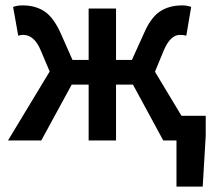

<svg xmlns="http://www.w3.org/2000/svg" viewBox="-20 -523 802 715"><path d="M637.2 171.9V0H587.9L475.1 -208H412.1V0H310.1V-208H247.1L133.8 0H9.8L165 -256.8L131.8 -335Q107.9 -393.1 65.9 -393.1Q57.1 -393.1 47.9 -390.1L28.8 -497.1Q43.9 -502.9 64 -502.9Q112.8 -502.9 146.5 -480Q180.2 -457 206.1 -398.9L250 -299.8H310.1V-491.2H412.1V-299.8H471.2L516.1 -398.9Q541 -457 575.2 -480Q609.4 -502.9 658.2 -502.9Q677.2 -502.9 691.9 -497.1L673.8 -390.1Q665 -393.1 649.9 -393.1Q614.3 -393.1 589.8 -335L557.1 -255.9L655.8 -91.8H746.1V-17.1L734.9 171.9Z"/></svg>

Font: SourceSansPro-Semibold
Style: Regular
Weight: 600
Designer: Paul D. Hunt
Foundry: Adobe Systems Incorporated
Version: Version 2.020;PS 2.0;hotconv 1.0.86;makeotf.lib2.5.63406